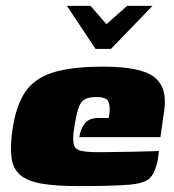

<svg xmlns="http://www.w3.org/2000/svg" viewBox="-20 -626 589 651"><path d="M207 -606H287L341 -544L411 -606H497L356 -460H304ZM250 5Q172 5 123.5 -3Q75 -11 50 -31.5Q25 -52 19.5 -89Q14 -126 22 -185Q34 -267 65 -313.5Q96 -360 159 -380Q222 -400 330 -400Q457 -400 502.5 -365Q548 -330 537 -253L524 -161H249Q253 -189 267.5 -207.5Q282 -226 315 -226H349L351 -242Q354 -268 347 -282.5Q340 -297 307 -297Q281 -297 267 -289Q253 -281 245.5 -258Q238 -235 231 -189Q226 -154 230 -137Q234 -120 253.5 -115Q273 -110 313 -110Q329 -110 361 -110.5Q393 -111 428 -111.5Q463 -112 489 -113Q515 -114 519 -114L516 -91Q514 -74 506.5 -53.5Q499 -33 488 -22Q471 -4 414.5 0.5Q358 5 250 5Z"/></svg>

Font: Genos Thin Black
Style: Italic
Weight: 900
Italic angle: -8°
Version: Version 1.010